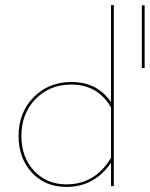

<svg xmlns="http://www.w3.org/2000/svg" viewBox="-20 -731 588 754"><path d="M416 -330V-711H427V0H416V-92Q351 3 241 3Q157 3 105 -53.5Q53 -110 53 -197Q53 -289 112 -349Q171 -409 260 -409Q362 -409 416 -330ZM537 -710H548V-464H537ZM241 -7Q353 -7 416 -111V-309Q364 -399 260 -399Q175 -399 119.5 -342Q64 -285 64 -197Q64 -114 113.5 -60.5Q163 -7 241 -7Z"/></svg>

Font: EauTest Hairline
Style: Regular
Weight: 250
Designer: Christian Thalmann (Catharsis Fonts)
Version: Version 0.001;PS 000.001;hotconv 1.0.88;makeotf.lib2.5.64775